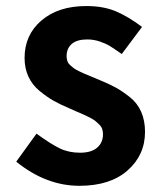

<svg xmlns="http://www.w3.org/2000/svg" viewBox="-20 -595 540 629"><path d="M240.2 13.7Q130.9 13.7 33.2 -65.4L99.6 -157.2Q146.5 -123 175.8 -108.9Q205.1 -94.7 242.2 -94.7Q279.3 -94.7 298.3 -111.3Q317.4 -127.9 317.4 -155.3Q317.4 -164.1 314.9 -171.9Q312.5 -179.7 305.7 -186.5Q298.8 -193.4 293 -198.2Q287.1 -203.1 274.9 -209.5Q262.7 -215.8 254.9 -219.2Q247.1 -222.7 231 -229.5Q214.8 -236.3 207 -240.2Q176.8 -252.9 155.3 -265.1Q133.8 -277.3 109.9 -296.9Q85.9 -316.4 73.2 -343.8Q60.5 -371.1 60.5 -405.3Q60.5 -480.5 115.7 -527.8Q170.9 -575.2 262.7 -575.2Q319.3 -575.2 360.4 -557.6Q401.4 -540 445.3 -506.8L378.9 -418Q352.5 -436.5 339.8 -444.3Q327.1 -452.1 307.1 -459Q287.1 -465.8 265.6 -465.8Q232.4 -465.8 215.3 -451.2Q198.2 -436.5 198.2 -411.1Q198.2 -402.3 200.7 -395Q203.1 -387.7 209.5 -381.8Q215.8 -376 221.7 -371.6Q227.5 -367.2 238.8 -361.8Q250 -356.4 257.8 -353Q265.6 -349.6 281.2 -343.3Q296.9 -336.9 305.7 -333Q336.9 -320.3 358.4 -308.6Q379.9 -296.9 404.8 -277.3Q429.7 -257.8 442.4 -229Q455.1 -200.2 455.1 -163.1Q455.1 -86.9 397.9 -36.6Q340.8 13.7 240.2 13.7Z"/></svg>

Font: GenEi Gothic M Regular
Style: Bold
Weight: 700
Designer: o_tamon (Modified); [Source Han Sans]
Ryoko NISHIZUKA  (kana & ideographs); Paul D. Hunt (Latin, Greek & Cyrillic); Wenl
Version: Version 1.1a;Original Version 1.004